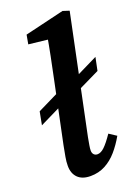

<svg xmlns="http://www.w3.org/2000/svg" viewBox="-143 -793 627 868"><g transform="rotate(-20 171.0 -358.5)"><path d="M186 -421 174 -358 9 -277 21 -340ZM342 -485 329 -422 160 -340 173 -402ZM138 14Q98 14 77 -7Q56 -28 56 -64Q56 -85 60 -106.5Q64 -128 70 -160L132 -456Q143 -508 153 -558Q163 -608 172 -660L209 -627L76 -642L84 -686L273 -731L304 -721L186 -155Q182 -133 179.5 -118.5Q177 -104 177 -94Q177 -82 183.5 -75Q190 -68 201 -68Q217 -68 234.5 -84.5Q252 -101 278 -139L313 -116Q292 -79 266.5 -49.5Q241 -20 209 -3Q177 14 138 14Z"/></g></svg>

Font: Source Serif 4 SemiBold
Style: Italic
Weight: 600
Italic angle: -12°
Designer: Frank Grießhammer
Foundry: Adobe Systems Incorporated
Version: Version 4.004;hotconv 1.0.116;makeotfexe 2.5.65601